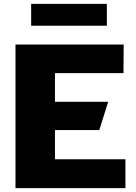

<svg xmlns="http://www.w3.org/2000/svg" viewBox="-20 -972 704 992"><path d="M60 -742V0H628V-149H264V-300H493L539 -446H264V-594H618L619 -742ZM532 -952H141V-839H532Z"/></svg>

Font: Bisquit Text
Style: Bold
Weight: 800
Version: Version 1.004;Glyphs 3.2.3 (3260)